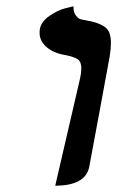

<svg xmlns="http://www.w3.org/2000/svg" viewBox="-20 -585 373 611"><path d="M155.8 5.9 234.9 -335.9Q238.8 -353 238.8 -367.2Q238.8 -388.2 227.8 -396Q216.8 -403.8 190.9 -409.2Q151.9 -415 128.9 -434.6Q106 -454.1 106 -480Q106 -488.8 106.9 -493.2Q111.8 -517.1 138.4 -535.2Q165 -553.2 189.5 -559.1L213.9 -564.9V-561Q213.9 -545.9 220.9 -536.4Q228 -526.9 233.4 -524.9Q238.8 -522.9 250 -521Q272 -517.1 283.9 -513.4Q295.9 -509.8 308.8 -502.4Q321.8 -495.1 327.4 -482.2Q333 -469.2 333 -449.2Q333 -429.2 329.1 -405.8Q319.3 -351.6 297.6 -234.4Q275.9 -117.2 264.2 -55.2Q252.9 5.9 155.8 5.9Z"/></svg>

Font: Linux Libertine O
Style: Semibold Italic
Weight: 600
Italic angle: -11.5°
Designer: Philipp H. Poll
Foundry: Philipp H. Poll
Version: Version 5.1.2